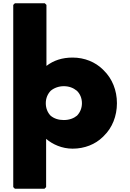

<svg xmlns="http://www.w3.org/2000/svg" viewBox="-20 -887 796 1174"><path d="M481 -256C481 -226 470 -200 451 -180C432 -164 404 -153 370 -153C338 -153 310 -162 289 -180C271 -199 260 -225 260 -256C260 -286 271 -312 290 -332C310 -349 339 -360 370 -360C402 -360 428 -350 450 -332C469 -314 481 -287 481 -256ZM262 257V-38C302 -4 359 22 424 22C498 22 563 -5 608 -49L615 -56C666 -105 695 -177 695 -256C695 -335 666 -406 615 -456L608 -463C563 -507 498 -535 424 -535C361 -535 308 -518 264 -484V-857L254 -867H71L61 -857V257L71 267H252Z"/></svg>

Font: Hussar Woodtype
Style: Ultra
Weight: 900
Foundry: Cannot Into Space Fonts
Version: Version 1.07